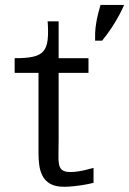

<svg xmlns="http://www.w3.org/2000/svg" viewBox="-20 -731 515 766"><path d="M236.5 14.2Q200.9 14.2 180.1 2.1Q159.3 -10.1 149.4 -29.9Q139.4 -49.7 136.5 -73.1Q133.6 -96.5 133.6 -119V-440.2H38.5V-498.9Q84.6 -498.5 112.2 -504.8Q139.9 -511 153.4 -527.1Q166.9 -543.2 170.1 -572.2Q173.4 -601.1 170.1 -645.9H213.9V-498.9H333V-440.2H213.9V-170Q213.9 -137.7 213.2 -114.1Q212.5 -90.4 215.5 -75.1Q218.4 -59.9 228.6 -52.3Q238.8 -44.7 260.6 -44.7Q275.5 -44.7 290.9 -47Q306.3 -49.3 322.1 -53.2Q338 -57 353.2 -61.3V-1.6Q339.1 2.1 318.1 5.8Q297.2 9.5 275.5 11.8Q253.8 14.2 236.5 14.2ZM359.4 -568.7Q358.5 -601 362.1 -627.7Q365.7 -654.4 371.2 -675.5Q376.8 -696.6 381.1 -711.4H475.3Q468.4 -694.9 456 -671.7Q443.7 -648.5 426.5 -622Q409.3 -595.5 387.4 -568.7Z"/></svg>

Font: Russolo 10pt ExtraLight
Style: Regular
Weight: 200
Designer: Micah Stupak-Hahn
Version: Version 1.000